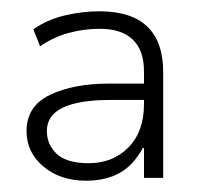

<svg xmlns="http://www.w3.org/2000/svg" viewBox="-20 -733 353 340"><path d="M132 -413Q87 -413 57 -438Q27 -463 27 -501Q27 -545 68.5 -565Q110 -585 174 -585H241V-556H175Q120 -556 91.5 -542.5Q63 -529 63 -501Q63 -477 80.5 -460.5Q98 -444 137 -444Q180 -444 207.5 -472Q235 -500 235 -549V-606Q235 -644 215 -663Q195 -682 157 -682Q128 -682 101 -674.5Q74 -667 51 -651L39 -681Q63 -698 94 -705.5Q125 -713 156 -713Q269 -713 269 -605V-418H235V-471H233Q216 -440 191.5 -426.5Q167 -413 132 -413Z"/></svg>

Font: Mulish ExtraLight ExtraLight
Style: Regular
Weight: 250
Version: Version 3.603